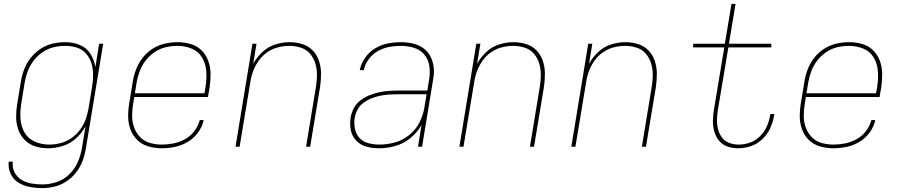

<svg xmlns="http://www.w3.org/2000/svg" viewBox="-20 -755 4648 988"><path d="M197 213Q229 213 261.5 205Q294 197 323 177.5Q352 158 373 130.5Q394 103 405.5 71.5Q417 40 422 8L511 -530H490L471 -410Q465 -447 445 -478.5Q425 -510 390 -524Q355 -538 316 -538Q283 -538 250.5 -530.5Q218 -523 188.5 -503.5Q159 -484 137.5 -456.5Q116 -429 104 -397.5Q92 -366 87 -333L69 -223Q63 -189 63 -155Q63 -121 73.5 -90Q84 -59 106.5 -35.5Q129 -12 161 -2Q193 8 227 8Q264 8 302 -3.5Q340 -15 370.5 -42.5Q401 -70 420 -105L402 5Q396 42 381 77.5Q366 113 337 141.5Q308 170 271 182Q234 194 197 194Q168 194 140.5 189Q113 184 90 170Q67 156 54.5 131Q42 106 46 77H25Q21 110 34.5 139Q48 168 74.5 184.5Q101 201 132.5 207Q164 213 197 213ZM233 -11Q195 -11 160 -26Q125 -41 106.5 -73Q88 -105 85.5 -143Q83 -181 89 -220L107 -330Q112 -360 123 -389Q134 -418 153.5 -443.5Q173 -469 200 -487Q227 -505 256.5 -512Q286 -519 316 -519Q347 -519 375.5 -510Q404 -501 423 -479Q442 -457 450.5 -429Q459 -401 459 -370.5Q459 -340 454 -309L436 -199Q431 -170 421 -141.5Q411 -113 392 -87.5Q373 -62 347 -44Q321 -26 291.5 -18.5Q262 -11 233 -11Z M812 8Q846 8 880 1Q914 -6 945.5 -24.5Q977 -43 999 -73Q1021 -103 1028 -137H1008Q1000 -107 980 -80.5Q960 -54 931.5 -38.5Q903 -23 872.5 -17Q842 -11 812 -11Q781 -11 751.5 -19.5Q722 -28 701.5 -49Q681 -70 670.5 -98.5Q660 -127 660 -158Q660 -189 665 -220L671 -256H1050L1059 -307Q1064 -342 1063.5 -376.5Q1063 -411 1051.5 -442Q1040 -473 1017 -496Q994 -519 961 -528.5Q928 -538 894 -538H893Q861 -538 828 -530.5Q795 -523 765 -504Q735 -485 713.5 -457Q692 -429 680 -397.5Q668 -366 663 -333L645 -223Q639 -188 639.5 -153.5Q640 -119 652 -87.5Q664 -56 687.5 -33.5Q711 -11 744 -1.5Q777 8 812 8ZM1032 -275H674L683 -330Q688 -360 699 -389Q710 -418 729.5 -443.5Q749 -469 776 -487Q803 -505 833 -512Q863 -519 893 -519Q932 -519 967 -504.5Q1002 -490 1020.5 -458Q1039 -426 1041.5 -387.5Q1044 -349 1038 -310Z M1192 0H1213L1268 -331Q1272 -360 1282.5 -388.5Q1293 -417 1311 -442.5Q1329 -468 1355 -486Q1381 -504 1410.5 -511.5Q1440 -519 1469 -519Q1499 -519 1527.5 -510Q1556 -501 1575 -479Q1594 -457 1602.5 -429Q1611 -401 1611 -371Q1611 -341 1606 -310L1555 0H1576L1627 -307Q1632 -341 1632 -375Q1632 -409 1622 -440Q1612 -471 1590 -494.5Q1568 -518 1536 -528Q1504 -538 1471 -538Q1434 -538 1397 -526.5Q1360 -515 1331 -488Q1302 -461 1283 -427L1300 -530H1279Z M1931 8Q1973 8 2015 -4Q2057 -16 2092.5 -45Q2128 -74 2149 -112L2131 0H2152L2208 -341Q2210 -353 2211.5 -364.5Q2213 -376 2213 -388Q2213 -421 2201 -451.5Q2189 -482 2165 -502Q2141 -522 2109 -530Q2077 -538 2043 -538Q2010 -538 1976 -531.5Q1942 -525 1911 -506.5Q1880 -488 1859 -458Q1838 -428 1831 -394H1852Q1858 -424 1877.5 -450.5Q1897 -477 1925 -492.5Q1953 -508 1983 -513.5Q2013 -519 2043 -519Q2078 -519 2110.5 -509Q2143 -499 2164 -473.5Q2185 -448 2189.5 -414Q2194 -380 2188 -345L2179 -289H2027Q2002 -289 1977.5 -287Q1953 -285 1928 -279.5Q1903 -274 1879 -264Q1855 -254 1833.5 -237.5Q1812 -221 1800 -197Q1788 -173 1784 -149Q1779 -116 1785.5 -84.5Q1792 -53 1814 -30.5Q1836 -8 1867 0Q1898 8 1931 8ZM1932 -11Q1904 -11 1876.5 -18Q1849 -25 1830.5 -44.5Q1812 -64 1806.5 -92Q1801 -120 1805 -148Q1809 -170 1820 -191Q1831 -212 1851 -226.5Q1871 -241 1893 -249.5Q1915 -258 1937.5 -262.5Q1960 -267 1982 -268.5Q2004 -270 2027 -270H2175L2164 -203Q2158 -164 2139 -126Q2120 -88 2086 -60.5Q2052 -33 2012 -22Q1972 -11 1932 -11Z M2344 0H2365L2420 -331Q2424 -360 2434.5 -388.5Q2445 -417 2463 -442.5Q2481 -468 2507 -486Q2533 -504 2562.5 -511.5Q2592 -519 2621 -519Q2651 -519 2679.5 -510Q2708 -501 2727 -479Q2746 -457 2754.5 -429Q2763 -401 2763 -371Q2763 -341 2758 -310L2707 0H2728L2779 -307Q2784 -341 2784 -375Q2784 -409 2774 -440Q2764 -471 2742 -494.5Q2720 -518 2688 -528Q2656 -538 2623 -538Q2586 -538 2549 -526.5Q2512 -515 2483 -488Q2454 -461 2435 -427L2452 -530H2431Z M2920 0H2941L2996 -331Q3000 -360 3010.5 -388.5Q3021 -417 3039 -442.5Q3057 -468 3083 -486Q3109 -504 3138.5 -511.5Q3168 -519 3197 -519Q3227 -519 3255.5 -510Q3284 -501 3303 -479Q3322 -457 3330.5 -429Q3339 -401 3339 -371Q3339 -341 3334 -310L3283 0H3304L3355 -307Q3360 -341 3360 -375Q3360 -409 3350 -440Q3340 -471 3318 -494.5Q3296 -518 3264 -528Q3232 -538 3199 -538Q3162 -538 3125 -526.5Q3088 -515 3059 -488Q3030 -461 3011 -427L3028 -530H3007Z M3778 8Q3811 8 3844 -3Q3877 -14 3903 -39Q3929 -64 3943.5 -95.5Q3958 -127 3963 -160L3965 -168H3944Q3943 -165 3943 -161Q3938 -132 3925.5 -104Q3913 -76 3890.5 -53.5Q3868 -31 3839 -21Q3810 -11 3782 -11Q3756 -11 3733 -19.5Q3710 -28 3695.5 -47Q3681 -66 3675 -89.5Q3669 -113 3669.5 -138.5Q3670 -164 3674 -189L3728 -511H3949V-530H3731L3765 -735H3744L3710 -530H3547V-511H3707L3654 -192Q3649 -163 3648.5 -134.5Q3648 -106 3655.5 -79Q3663 -52 3680 -31Q3697 -10 3723.5 -1Q3750 8 3778 8Z M4268 8Q4302 8 4336 1Q4370 -6 4401.5 -24.5Q4433 -43 4455 -73Q4477 -103 4484 -137H4464Q4456 -107 4436 -80.5Q4416 -54 4387.5 -38.5Q4359 -23 4328.5 -17Q4298 -11 4268 -11Q4237 -11 4207.5 -19.5Q4178 -28 4157.5 -49Q4137 -70 4126.5 -98.5Q4116 -127 4116 -158Q4116 -189 4121 -220L4127 -256H4506L4515 -307Q4520 -342 4519.5 -376.5Q4519 -411 4507.5 -442Q4496 -473 4473 -496Q4450 -519 4417 -528.5Q4384 -538 4350 -538H4349Q4317 -538 4284 -530.5Q4251 -523 4221 -504Q4191 -485 4169.5 -457Q4148 -429 4136 -397.5Q4124 -366 4119 -333L4101 -223Q4095 -188 4095.5 -153.5Q4096 -119 4108 -87.5Q4120 -56 4143.5 -33.5Q4167 -11 4200 -1.5Q4233 8 4268 8ZM4488 -275H4130L4139 -330Q4144 -360 4155 -389Q4166 -418 4185.5 -443.5Q4205 -469 4232 -487Q4259 -505 4289 -512Q4319 -519 4349 -519Q4388 -519 4423 -504.5Q4458 -490 4476.5 -458Q4495 -426 4497.5 -387.5Q4500 -349 4494 -310Z"/></svg>

Font: Iosevka Sparkle Thin Oblique
Style: Regular
Weight: 100
Italic angle: -9°
Designer: Belleve Invis
Foundry: Belleve Invis
Version: Version 4.5.0; ttfautohint (v1.8.3)